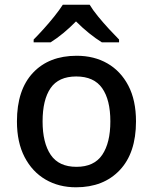

<svg xmlns="http://www.w3.org/2000/svg" viewBox="-20 -786 649 816"><path d="M558 -270Q558 -136 489 -63Q420 10 303 10Q230 10 173.5 -23Q117 -56 84.5 -118.5Q52 -181 52 -270Q52 -404 120 -476.5Q188 -549 306 -549Q380 -549 436.5 -516.5Q493 -484 525.5 -422Q558 -360 558 -270ZM161 -270Q161 -179 195.5 -128Q230 -77 305 -77Q380 -77 414.5 -128Q449 -179 449 -270Q449 -362 414 -411.5Q379 -461 304 -461Q229 -461 195 -411.5Q161 -362 161 -270ZM361 -766Q374 -744 396.5 -716.5Q419 -689 443.5 -662.5Q468 -636 486 -618V-606H413Q387 -622 358.5 -645Q330 -668 303 -695Q249 -640 195 -606H123V-618Q142 -637 165.5 -663Q189 -689 211 -716.5Q233 -744 247 -766Z"/></svg>

Font: Noto Sans Sinhala Medium
Style: Regular
Weight: 500
Designer: Jelle Bosma - Monotype Design Team
Foundry: Monotype Imaging Inc.
Version: Version 2.006; ttfautohint (v1.8.4.7-5d5b)